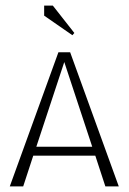

<svg xmlns="http://www.w3.org/2000/svg" viewBox="-20 -667 460 687"><path d="M239 -541 138 -611V-647H169L246 -549ZM15 0 189 -480H231L405 0H357L321 -110H99L63 0ZM110 -142H310L210 -445Z"/></svg>

Font: Glametrix
Style: Light
Weight: 300
Designer: gluk
Foundry: gluk
Version: Version 0.40